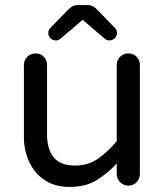

<svg xmlns="http://www.w3.org/2000/svg" viewBox="-20 -725 649 755"><path d="M253 10Q196 10 156 -16.5Q116 -43 95 -88Q74 -133 74 -186V-470Q74 -489 87.5 -502Q101 -515 120 -515Q139 -515 152 -502Q165 -489 165 -470V-196Q165 -139 191 -106.5Q217 -74 275 -74Q329 -74 369 -103.5Q409 -133 439 -170V-470Q439 -489 452.5 -502Q466 -515 485 -515Q504 -515 517 -502Q530 -489 530 -470V-41Q530 -22 517 -8.5Q504 5 485 5Q466 5 452.5 -8.5Q439 -22 439 -41V-82Q408 -48 364 -19Q320 10 253 10ZM200 -566Q187 -566 178 -575.5Q169 -585 170 -596Q170 -607 178 -615L246 -685Q254 -693 263 -699Q272 -705 286 -705H324Q338 -705 347.5 -699Q357 -693 364 -685L432 -615Q440 -607 440 -596Q441 -585 432 -575.5Q423 -566 410 -566Q399 -566 392 -573L305 -647L218 -573Q211 -566 200 -566Z"/></svg>

Font: Varela Round
Style: Regular
Weight: 400
Designer: Joe Prince, Avraham Cornfeld
Foundry: Joe Prince, Avraham Cornfeld
Version: Version 3.010; ttfautohint (v1.8.4.7-5d5b)